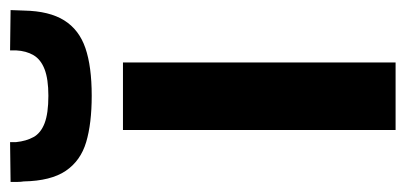

<svg xmlns="http://www.w3.org/2000/svg" viewBox="-283 -573 805 381"><g transform="rotate(-90 119.5 -382.5)"><path d="M52 0V-541H186V0ZM120 -603Q65 -603 28 -614Q-9 -625 -29 -654.5Q-49 -684 -50 -738Q-51 -744 -51 -750.5Q-51 -757 -51 -764L28 -765Q28 -762 28 -759Q28 -756 28 -753Q30 -733 38 -718.5Q46 -704 65.5 -696.5Q85 -689 120 -689Q153 -689 172.5 -696.5Q192 -704 200.5 -718.5Q209 -733 210 -753Q210 -756 210 -759Q210 -762 210 -765L290 -764Q290 -757 289.5 -750.5Q289 -744 289 -737Q288 -687 269.5 -657.5Q251 -628 214.5 -615.5Q178 -603 120 -603Z"/></g></svg>

Font: Georama ExtraCondensed Thin SemiBold
Style: Regular
Weight: 600
Version: Version 1.001